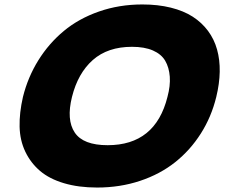

<svg xmlns="http://www.w3.org/2000/svg" viewBox="-20 -840 1025 870"><path d="M738.8 -400.9Q752.4 -451.2 749.3 -492.9Q746.1 -534.7 728.5 -564.7Q710.9 -594.7 672.9 -611.3Q634.8 -627.9 578.1 -627.9Q468.3 -627.9 400.6 -568.1Q333 -508.3 306.2 -400.9Q280.3 -296.9 318.6 -239.5Q356.9 -182.1 467.8 -182.1Q684.1 -182.1 738.8 -400.9ZM960 -400.9Q938 -310.5 890.1 -235.1Q842.3 -159.7 773.9 -105.2Q705.6 -50.8 614.7 -20.5Q523.9 9.8 419.9 9.8Q335.9 9.8 270 -9.8Q204.1 -29.3 161.6 -65.4Q119.1 -101.6 94.7 -152.6Q70.3 -203.6 68.8 -266.1Q67.4 -328.6 84 -400.9Q106.4 -490.7 153.8 -566.9Q201.2 -643.1 269 -699.5Q336.9 -755.9 428.5 -787.8Q520 -819.8 625 -819.8Q695.8 -819.8 753.9 -805.4Q812 -791 853.3 -764.4Q894.5 -737.8 922.6 -700Q950.7 -662.1 963.6 -615.5Q976.6 -568.8 975.6 -514.9Q974.6 -460.9 960 -400.9Z"/></svg>

Font: Sinkin Sans 900 X Black Italic
Style: Regular
Weight: 950
Italic angle: -112°
Designer: Keith Bates
Foundry: K-Type
Version: Sinkin Sans (version 1.0)  by Keith Bates   •   © 2014   www